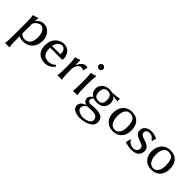

<svg xmlns="http://www.w3.org/2000/svg" viewBox="166 -1773 3136 3136"><g transform="rotate(45 1734.5 -205.0)"><path d="M82 32.2V-234.9Q82 -355.5 71.8 -411.1L74.2 -414.1Q88.4 -415 102.3 -418.2Q116.2 -421.4 122.6 -423.6Q128.9 -425.8 143.8 -431.9Q158.7 -438 161.1 -439Q169.9 -439 169.9 -429.2L160.6 -359.9H163.1Q214.8 -439 303.2 -439Q356.9 -439 398.9 -407.5Q440.9 -376 461.9 -328.1Q482.9 -280.3 482.9 -226.1Q482.9 -120.6 420.9 -55.4Q358.9 9.8 261.2 9.8Q202.1 9.8 162.1 -12.2V32.2Q162.1 164.6 171.9 231.9L169.9 234.9Q156.2 231.9 122.1 231.9Q106.4 231.9 94.2 232.7Q82 233.4 77.6 234.4L73.2 234.9L71.8 231.9Q82 165.5 82 32.2ZM162.1 -300.8V-77.1Q198.7 -34.2 254.9 -34.2Q285.6 -34.2 309.6 -45.2Q333.5 -56.2 347.9 -73.2Q362.3 -90.3 371.3 -114.5Q380.4 -138.7 383.8 -162.6Q387.2 -186.5 387.2 -212.9Q387.2 -294.9 355.5 -342Q323.7 -389.2 275.9 -389.2Q248 -389.2 212.9 -363.8Q177.7 -338.4 162.1 -300.8Z M912.1 -104 932.1 -79.1Q902.3 -38.6 857.7 -14.4Q813 9.8 760.7 9.8Q710.4 9.8 669.2 -7.6Q627.9 -24.9 602.1 -56.2Q557.1 -109.4 557.1 -209Q557.1 -261.7 575.7 -306.4Q594.2 -351.1 623.8 -379.4Q653.3 -407.7 689.5 -423.3Q725.6 -439 761.7 -439Q799.8 -439 829.8 -427.2Q859.9 -415.5 878.7 -396.7Q897.5 -377.9 909.9 -352.5Q922.4 -327.1 927.2 -302Q932.1 -276.9 932.1 -250Q932.1 -232.9 914.1 -232.9H645Q645 -144.5 668.9 -106Q687.5 -75.7 717.5 -62.3Q747.6 -48.8 777.8 -48.8Q861.3 -48.8 912.1 -104ZM647.9 -274.9H829.1Q842.8 -274.9 842.8 -289.1Q842.8 -341.3 817.6 -370.1Q792.5 -398.9 761.7 -398.9Q753.4 -398.9 742.7 -396.2Q731.9 -393.6 716.8 -385Q701.7 -376.5 688.7 -363.5Q675.8 -350.6 664.3 -327.4Q652.8 -304.2 647.9 -274.9Z M1141.6 -331.1Q1176.3 -391.1 1203.4 -415Q1230.5 -439 1269.5 -439Q1276.4 -439 1281 -438.5Q1285.6 -438 1287.6 -437.5Q1289.6 -437 1295.7 -435.1Q1301.8 -433.1 1305.7 -432.1L1309.6 -428.2L1289.6 -354L1281.7 -352.1Q1266.6 -366.2 1229.5 -366.2Q1214.8 -366.2 1199 -357.2Q1183.1 -348.1 1171.9 -332Q1139.6 -286.6 1139.6 -231.9V-180.2Q1139.6 -71.3 1149.4 0L1147.5 2.9Q1133.8 0 1099.6 0Q1084 0 1071.8 1Q1059.6 1 1055.2 2L1050.8 2.9L1049.8 0Q1059.6 -67.9 1059.6 -180.2V-234.9Q1059.6 -328.1 1044.4 -411.1L1046.9 -414.1Q1061.5 -415 1074.5 -418Q1087.4 -420.9 1094.5 -423.6Q1101.6 -426.3 1113.5 -431.6Q1125.5 -437 1130.9 -439Q1139.6 -439 1139.6 -429.2L1137.7 -334Z M1417.5 -234.9Q1417.5 -357.4 1407.7 -411.1L1409.7 -414.1Q1420.9 -415 1431.2 -416.7Q1441.4 -418.5 1451.7 -421.6Q1461.9 -424.8 1467.3 -426.5Q1472.7 -428.2 1484.4 -433.1Q1496.1 -438 1498.5 -439Q1507.8 -439 1507.8 -429.2Q1497.6 -349.1 1497.6 -251V-180.2Q1497.6 -75.2 1507.8 0L1505.9 2.9Q1491.7 0 1457.5 0Q1441.9 0 1429.7 1Q1417.5 1 1413.1 2L1408.7 2.9L1407.7 0Q1417.5 -67.9 1417.5 -180.2ZM1423.1 -561.5Q1407.7 -577.1 1407.7 -597.2Q1407.7 -617.2 1423.1 -632.6Q1438.5 -647.9 1458.5 -647.9Q1478.5 -647.9 1494.1 -632.6Q1509.8 -617.2 1509.8 -597.2Q1509.8 -577.1 1494.1 -561.5Q1478.5 -545.9 1458.5 -545.9Q1438.5 -545.9 1423.1 -561.5Z M1909.2 -284.2Q1909.2 -400.9 1813.5 -400.9Q1768.1 -400.9 1744.1 -371.8Q1720.2 -342.8 1720.2 -292Q1720.2 -232.9 1741.9 -204.3Q1763.7 -175.8 1821.3 -175.8Q1870.6 -175.8 1889.9 -202.9Q1909.2 -230 1909.2 -284.2ZM1987.3 -289.1Q1987.3 -222.2 1943.6 -179.2Q1899.9 -136.2 1816.4 -136.2Q1794.4 -136.2 1771 -140.4Q1747.6 -144.5 1737.3 -149.9Q1707.5 -124 1707.5 -94.2Q1707.5 -65.4 1723.4 -56.2Q1739.3 -46.9 1765.6 -46.9Q1766.1 -46.9 1794.4 -48.8Q1836.4 -54.2 1877.4 -54.2Q1980 -54.2 2018.6 -21Q2060.5 15.1 2060.5 78.1Q2060.5 117.2 2036.9 148.4Q2013.2 179.7 1974.1 198.7Q1935.1 217.8 1888.2 227.8Q1841.3 237.8 1791.5 237.8Q1761.7 237.8 1733.4 231.9Q1705.1 226.1 1678.5 213.6Q1651.9 201.2 1635.7 178Q1619.6 154.8 1619.6 124Q1619.6 110.4 1626.2 91.6Q1632.8 72.8 1642.6 58.1Q1654.3 49.3 1669.2 40Q1684.1 30.8 1703.4 20.5Q1722.7 10.3 1727.5 7.3Q1689 0.5 1670.2 -22.9Q1651.4 -46.4 1651.4 -79.1Q1651.4 -119.1 1713.4 -162.1Q1642.6 -203.1 1642.6 -287.1Q1642.6 -334.5 1668.9 -369.9Q1695.3 -405.3 1734.4 -422.1Q1773.4 -439 1817.4 -439Q1854 -439 1883.8 -430.2Q1926.3 -432.6 1975.3 -440.2Q2024.4 -447.8 2041.5 -449.2L2044.4 -445.8Q2041.5 -432.6 2041.5 -419.9Q2041.5 -407.2 2044.4 -394L2041.5 -391.1Q1972.7 -398.4 1937 -401.4Q1987.3 -367.7 1987.3 -289.1ZM1688.5 104Q1688.5 127.9 1703.9 146.7Q1719.2 165.5 1741.5 175.3Q1763.7 185.1 1784.2 189.9Q1804.7 194.8 1819.3 194.8Q1888.2 194.8 1937.7 169.7Q1987.3 144.5 1987.3 101.1Q1987.3 51.8 1948.2 28.8Q1929.7 17.6 1907.2 14.9Q1884.8 12.2 1842.3 12.2Q1837.4 12.2 1803.7 13.7Q1770 15.1 1753.4 15.1Q1726.1 29.8 1707.3 54.7Q1688.5 79.6 1688.5 104Z M2330.1 -398.9Q2296.4 -398.9 2272.2 -384Q2248 -369.1 2235.4 -342.8Q2222.7 -316.4 2217.3 -286.9Q2211.9 -257.3 2211.9 -222.2Q2211.9 -196.8 2215.1 -172.4Q2218.3 -147.9 2227.3 -121.3Q2236.3 -94.7 2250.2 -75Q2264.2 -55.2 2287.8 -42.5Q2311.5 -29.8 2341.8 -29.8Q2391.6 -29.8 2422.9 -76.7Q2454.1 -123.5 2454.1 -195.8Q2454.1 -235.4 2451.4 -263.9Q2448.7 -292.5 2440.9 -319.3Q2433.1 -346.2 2419.7 -362.8Q2406.2 -379.4 2383.8 -389.2Q2361.3 -398.9 2330.1 -398.9ZM2124 -205.1Q2124 -312 2181.6 -375.5Q2239.3 -439 2336.9 -439Q2436 -439 2489 -378.7Q2542 -318.4 2542 -213.9Q2542 -113.8 2486.1 -52Q2430.2 9.8 2333 9.8Q2236.3 9.8 2180.2 -51Q2124 -111.8 2124 -205.1Z M2629.4 -99.1 2644.5 -100.1Q2661.6 -67.9 2694.1 -48.8Q2726.6 -29.8 2762.7 -29.8Q2803.7 -29.8 2829.1 -51.8Q2854.5 -73.7 2854.5 -112.8Q2854.5 -120.6 2853.3 -127.4Q2852.1 -134.3 2848.1 -140.4Q2844.2 -146.5 2841.6 -150.6Q2838.9 -154.8 2831.1 -159.7Q2823.2 -164.6 2819.8 -167.2Q2816.4 -169.9 2805.2 -174.3Q2793.9 -178.7 2790 -180.4Q2786.1 -182.1 2772 -187.3Q2757.8 -192.4 2753.4 -193.8Q2727.1 -203.6 2714.1 -209Q2701.2 -214.4 2682.6 -226.3Q2664.1 -238.3 2653.8 -252Q2633.8 -276.9 2633.8 -316.9Q2633.8 -356.4 2656.5 -385Q2679.2 -413.6 2712.6 -426.3Q2746.1 -439 2784.7 -439Q2820.3 -439 2857.9 -429.4Q2895.5 -419.9 2919.4 -407.2L2921.4 -403.8L2901.4 -334L2887.7 -333Q2875 -357.4 2845.7 -378.2Q2816.4 -398.9 2780.8 -398.9Q2747.1 -398.9 2725.8 -382.3Q2704.6 -365.7 2704.6 -335.9Q2704.6 -322.3 2710.7 -310.5Q2716.8 -298.8 2724.4 -291.7Q2731.9 -284.7 2746.3 -277.6Q2760.7 -270.5 2768.8 -267.6Q2776.9 -264.6 2793 -259.3Q2795.9 -258.3 2797.4 -257.8Q2823.7 -249 2839.6 -242.7Q2855.5 -236.3 2875.7 -225.1Q2896 -213.9 2907 -201.4Q2918 -189 2925.8 -169.9Q2933.6 -150.9 2933.6 -127Q2933.6 -108.9 2929.4 -91.6Q2925.3 -74.2 2913.6 -55.2Q2901.9 -36.1 2883.5 -22.2Q2865.2 -8.3 2834.2 0.7Q2803.2 9.8 2763.7 9.8Q2689.5 9.8 2612.8 -17.1Z M3219.7 -398.9Q3186 -398.9 3161.9 -384Q3137.7 -369.1 3125 -342.8Q3112.3 -316.4 3106.9 -286.9Q3101.6 -257.3 3101.6 -222.2Q3101.6 -196.8 3104.7 -172.4Q3107.9 -147.9 3116.9 -121.3Q3126 -94.7 3139.9 -75Q3153.8 -55.2 3177.5 -42.5Q3201.2 -29.8 3231.4 -29.8Q3281.2 -29.8 3312.5 -76.7Q3343.8 -123.5 3343.8 -195.8Q3343.8 -235.4 3341.1 -263.9Q3338.4 -292.5 3330.6 -319.3Q3322.8 -346.2 3309.3 -362.8Q3295.9 -379.4 3273.4 -389.2Q3251 -398.9 3219.7 -398.9ZM3013.7 -205.1Q3013.7 -312 3071.3 -375.5Q3128.9 -439 3226.6 -439Q3325.7 -439 3378.7 -378.7Q3431.6 -318.4 3431.6 -213.9Q3431.6 -113.8 3375.7 -52Q3319.8 9.8 3222.7 9.8Q3126 9.8 3069.8 -51Q3013.7 -111.8 3013.7 -205.1Z"/></g></svg>

Font: Linux Biolinum
Style: Regular
Weight: 400
Designer: Philipp H. Poll
Foundry: Philipp H. Poll
Version: Version 0.6.4